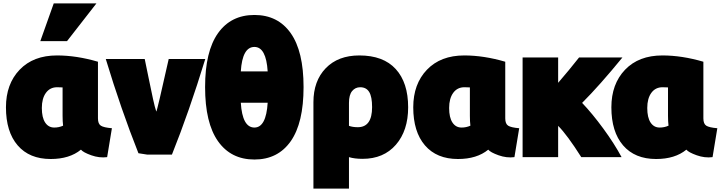

<svg xmlns="http://www.w3.org/2000/svg" viewBox="-20 -894 4238 1129"><path d="M456 -14Q389 41 278 41Q153 41 84 -39Q15 -119 15 -263Q15 -400 95.5 -484Q176 -568 315 -568Q430 -568 556 -531V-198Q556 -166 573 -155Q590 -144 638 -140L610 30Q564 36 516.5 19Q469 2 456 -14ZM348 -213V-380Q341 -381 316 -381Q274 -381 250 -348Q226 -315 226 -259Q226 -203 245.5 -173.5Q265 -144 299 -144Q327 -144 351 -155Q348 -180 348 -213ZM374 -652H217L296 -874H547Z M899 -238Q903 -238 972 -547H1187Q1092 -237 991 15H845Q811 9 794 7Q692 -250 602 -547H831Q838 -514 853.5 -437.5Q869 -361 880 -311Q891 -261 899 -238Z M1765 -382Q1765 -171 1689.5 -63.5Q1614 44 1476 44Q1338 44 1262 -63.5Q1186 -171 1186 -382Q1186 -592 1262 -699Q1338 -806 1476 -806Q1614 -806 1689.5 -699Q1765 -592 1765 -382ZM1476 -144Q1545 -144 1554 -290H1396Q1405 -144 1476 -144ZM1476 -618Q1405 -618 1396 -474H1554Q1545 -618 1476 -618Z M2112 40Q2065 40 2032 30V215H1823V-293Q1823 -418 1895.5 -493Q1968 -568 2093 -568Q2234 -568 2307 -488Q2380 -408 2380 -263Q2380 -126 2308 -43Q2236 40 2112 40ZM2032 -289V-154Q2054 -146 2084 -146Q2168 -146 2168 -264Q2168 -325 2151 -353Q2134 -381 2098 -381Q2069 -381 2050.5 -358.5Q2032 -336 2032 -289Z M2851 -14Q2784 41 2673 41Q2548 41 2479 -39Q2410 -119 2410 -263Q2410 -400 2490.5 -484Q2571 -568 2710 -568Q2825 -568 2951 -531V-198Q2951 -166 2968 -155Q2985 -144 3033 -140L3005 30Q2959 36 2911.5 19Q2864 2 2851 -14ZM2743 -213V-380Q2736 -381 2711 -381Q2669 -381 2645 -348Q2621 -315 2621 -259Q2621 -203 2640.5 -173.5Q2660 -144 2694 -144Q2722 -144 2746 -155Q2743 -180 2743 -213Z M3262 30H3053V-556H3262V-407Q3326 -481 3385 -556H3640Q3506 -392 3403 -289Q3463 -226 3527.5 -138Q3592 -50 3635 30H3398Q3315 -101 3262 -154Z M4016 -14Q3949 41 3838 41Q3713 41 3644 -39Q3575 -119 3575 -263Q3575 -400 3655.5 -484Q3736 -568 3875 -568Q3990 -568 4116 -531V-198Q4116 -166 4133 -155Q4150 -144 4198 -140L4170 30Q4124 36 4076.5 19Q4029 2 4016 -14ZM3908 -213V-380Q3901 -381 3876 -381Q3834 -381 3810 -348Q3786 -315 3786 -259Q3786 -203 3805.5 -173.5Q3825 -144 3859 -144Q3887 -144 3911 -155Q3908 -180 3908 -213Z"/></svg>

Font: Repo
Style: ExtraBlack
Weight: 1000
Designer: Stefan Peev
Foundry: Context Ltd
Version: Version 001.000